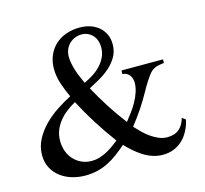

<svg xmlns="http://www.w3.org/2000/svg" viewBox="-99 -775 961 901"><g transform="rotate(-15 381.5 -324.0)"><path d="M731.9 -116.7Q726.1 -88.9 713.4 -64.5Q700.7 -40 682.4 -22.2Q664.1 -4.4 639.6 5.6Q615.2 15.6 585 15.6Q559.6 15.6 536.1 7.8Q512.7 0 491.5 -13.4Q470.2 -26.9 451.2 -43.5Q432.1 -60.1 415.5 -78.1Q392.1 -57.6 368.9 -40.3Q345.7 -22.9 321 -10.5Q296.4 2 268.6 8.8Q240.7 15.6 208 15.6Q175.8 15.6 145 6.6Q114.3 -2.4 90.1 -20.5Q65.9 -38.6 51 -65.9Q36.1 -93.3 36.1 -128.9Q36.1 -169.9 54.9 -205.3Q73.7 -240.7 102.5 -269.8Q131.3 -298.8 166.5 -322Q201.7 -345.2 235.4 -362.3Q219.7 -394.5 207.3 -432.1Q194.8 -469.7 194.8 -505.9Q194.8 -542 207.5 -571.3Q220.2 -600.6 242.4 -620.8Q264.6 -641.1 295.2 -651.9Q325.7 -662.6 361.3 -662.6Q388.2 -662.6 411.4 -655Q434.6 -647.5 452.4 -632.8Q470.2 -618.2 480.7 -596.7Q491.2 -575.2 491.2 -546.9Q491.2 -513.2 476.3 -487.1Q461.4 -460.9 438.2 -440.2Q415 -419.4 387.2 -403.6Q359.4 -387.7 334 -374.5Q362.3 -322.3 393.8 -273.2Q425.3 -224.1 461.4 -177.2Q474.6 -193.8 489.5 -213.6Q504.4 -233.4 516.6 -255.4Q528.8 -277.3 536.6 -300.5Q544.4 -323.7 544.4 -345.7Q544.4 -355 541.7 -364.7Q539.1 -374.5 533.2 -382.1Q527.3 -389.6 518.8 -394.5Q510.3 -399.4 499 -399.4V-417H700.7V-399.4Q694.8 -399.4 687.3 -397.9Q679.7 -396.5 671.4 -394.8Q663.1 -393.1 655.3 -389.4Q647.5 -385.7 641.1 -380.9Q633.3 -374.5 624.5 -363Q615.7 -351.6 607.4 -338.6Q599.1 -325.7 591.8 -313Q584.5 -300.3 579.6 -291.5Q558.6 -253.4 534.7 -217.8Q510.7 -182.1 483.4 -147.9Q496.6 -133.3 512.7 -117.4Q528.8 -101.6 547.1 -88.6Q565.4 -75.7 585.4 -67.1Q605.5 -58.6 626.5 -58.6Q662.6 -58.6 684.1 -76.7Q705.6 -94.7 714.8 -128.9ZM435.5 -548.3Q435.5 -564 430.4 -579.1Q425.3 -594.2 415.5 -605Q405.8 -615.7 392.1 -622.3Q378.4 -628.9 361.3 -628.9Q343.8 -628.9 328.1 -622.3Q312.5 -615.7 301 -604.2Q289.6 -592.8 283.2 -576.9Q276.9 -561 276.9 -543.5Q276.9 -526.9 280.5 -508.8Q284.2 -490.7 290 -472.9Q295.9 -455.1 303.2 -438Q310.5 -420.9 317.4 -405.8Q339.4 -416 360.6 -429.4Q381.8 -442.9 398.4 -460.4Q415 -478 425.3 -499.8Q435.5 -521.5 435.5 -548.3ZM391.1 -105.5Q350.1 -161.1 315.9 -215.1Q281.7 -269 249.5 -330.1Q226.6 -317.4 206.1 -301.5Q185.5 -285.6 169.7 -265.9Q153.8 -246.1 144.5 -222.7Q135.3 -199.2 135.3 -171.4Q135.3 -145.5 143.8 -121.8Q152.3 -98.1 168.2 -80.8Q184.1 -63.5 206.3 -53.2Q228.5 -43 255.9 -43Q274.9 -43 293 -48.3Q311 -53.7 328.1 -62.7Q345.2 -71.8 361.1 -83Q377 -94.2 391.1 -105.5Z"/></g></svg>

Font: Kitab
Style: Regular
Weight: 400
Designer: SIL International
Foundry: Khaled Hosny
Version: Version 1.000